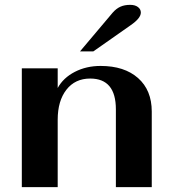

<svg xmlns="http://www.w3.org/2000/svg" viewBox="-20 -772 702 792"><path d="M70 -490H218V-409Q241 -451 288.5 -475.5Q336 -500 395 -500Q493 -500 549.5 -450Q606 -400 606 -312V0H458V-321Q458 -448 352 -448Q290 -448 254 -402Q218 -356 218 -278V0H70ZM445 -720Q460 -737 477 -744.5Q494 -752 517 -752Q537 -752 549 -743Q561 -734 561 -720Q561 -697 519 -668L365 -560H310Z"/></svg>

Font: Fahkwang
Style: Bold
Weight: 700
Designer: Suppakit Chalermlarp | Katatrad Co.,Ltd.
Foundry: Cadson Demak Co.,Ltd.
Version: Version 1.000; ttfautohint (v1.6)